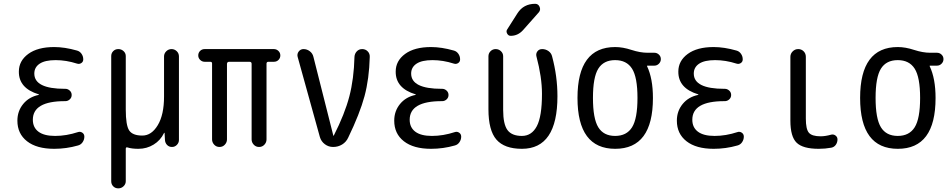

<svg xmlns="http://www.w3.org/2000/svg" viewBox="-20 -780 5040 1019"><path d="M185.5 -276.4Q186.5 -276.4 186.5 -278.3Q186.5 -279.3 185.5 -279.3Q79.1 -311.5 80.1 -400.4Q80.1 -457 129.9 -493.7Q179.7 -530.3 267.6 -530.3Q323.2 -530.3 388.7 -511.7Q403.3 -507.8 412.6 -494.6Q421.9 -481.4 421.9 -464.8Q421.9 -452.1 411.6 -445.3Q401.4 -438.5 388.7 -442.4Q331.1 -460.9 275.4 -460.9Q218.8 -460.9 190.4 -441.9Q162.1 -422.9 162.1 -389.6Q162.1 -308.6 324.2 -308.6H327.1Q339.8 -308.6 350.1 -299.3Q360.4 -290 360.4 -275.9Q360.4 -261.7 350.1 -252.4Q339.8 -243.2 327.1 -243.2H324.2Q154.3 -243.2 154.3 -144.5Q154.3 -103.5 184.1 -81.1Q213.9 -58.6 272.5 -58.6Q332 -58.6 394.5 -79.1Q406.2 -83 417 -75.7Q427.7 -68.4 427.7 -54.7Q427.7 -39.1 418.5 -25.4Q409.2 -11.7 393.6 -7.8Q332 9.8 267.6 9.8Q174.8 9.8 123.5 -30.3Q72.3 -70.3 72.3 -139.6Q72.3 -190.4 103 -228Q133.8 -265.6 185.5 -276.4Z M570.3 181.6V-482.4Q570.3 -498 581.1 -508.8Q591.8 -519.5 607.9 -519.5Q624 -519.5 635.7 -508.8Q647.5 -498 647.5 -482.4V-198.2Q647.5 -115.2 665.5 -87.9Q683.6 -60.5 735.4 -60.5Q784.2 -60.5 817.4 -115.7Q850.6 -170.9 850.6 -267.6V-480.5Q850.6 -496.1 862.3 -507.8Q874 -519.5 890.6 -519.5Q906.2 -519.5 918 -508.3Q929.7 -497.1 929.7 -480.5V-37.1Q929.7 -22.5 918.9 -11.2Q908.2 0 892.6 0Q877 0 866.7 -10.7Q856.4 -21.5 855.5 -37.1L853.5 -74.2Q853.5 -75.2 852.5 -75.2Q850.6 -75.2 850.6 -74.2Q832 -35.2 795.4 -12.7Q758.8 9.8 714.8 9.8Q679.7 9.8 658.2 2.9Q647.5 -1 647.5 9.8V181.6Q647.5 197.3 635.7 208.5Q624 219.7 607.9 219.7Q591.8 219.7 581.1 209Q570.3 198.2 570.3 181.6Z M1066.4 -452.1Q1052.7 -452.1 1042.5 -461.9Q1032.2 -471.7 1032.2 -485.8Q1032.2 -500 1042 -509.8Q1051.8 -519.5 1066.4 -519.5H1433.6Q1447.3 -519.5 1457.5 -509.8Q1467.8 -500 1467.8 -485.8Q1467.8 -471.7 1458 -461.9Q1448.2 -452.1 1433.6 -452.1H1404.3Q1395.5 -452.1 1394.5 -443.4V-40Q1394.5 -24.4 1383.3 -12.2Q1372.1 0 1355 0Q1337.9 0 1326.7 -12.2Q1315.4 -24.4 1315.4 -40V-441.4Q1315.4 -452.1 1303.7 -452.1H1196.3Q1185.5 -452.1 1184.6 -441.4V-40Q1184.6 -24.4 1173.3 -12.2Q1162.1 0 1145 0Q1127.9 0 1116.7 -12.2Q1105.5 -24.4 1105.5 -40V-443.4Q1105.5 -452.1 1095.7 -452.1Z M1677.7 -52.7 1559.6 -478.5Q1555.7 -494.1 1565.4 -506.8Q1575.2 -519.5 1590.8 -519.5Q1609.4 -519.5 1624.5 -507.8Q1639.6 -496.1 1643.6 -477.5L1749 -60.5Q1749 -59.6 1750 -59.6Q1752 -59.6 1752 -61.5Q1809.6 -174.8 1834 -268.1Q1858.4 -361.3 1861.3 -478.5Q1862.3 -495.1 1873.5 -507.3Q1884.8 -519.5 1902.3 -519.5Q1919.9 -519.5 1931.6 -507.3Q1943.4 -495.1 1942.4 -477.5Q1939.5 -362.3 1914.6 -269.5Q1889.6 -176.8 1828.1 -49.8Q1817.4 -26.4 1795.9 -13.2Q1774.4 0 1748 0Q1723.6 0 1704.1 -14.6Q1684.6 -29.3 1677.7 -52.7Z M2185.5 -276.4Q2186.5 -276.4 2186.5 -278.3Q2186.5 -279.3 2185.5 -279.3Q2079.1 -311.5 2080.1 -400.4Q2080.1 -457 2129.9 -493.7Q2179.7 -530.3 2267.6 -530.3Q2323.2 -530.3 2388.7 -511.7Q2403.3 -507.8 2412.6 -494.6Q2421.9 -481.4 2421.9 -464.8Q2421.9 -452.1 2411.6 -445.3Q2401.4 -438.5 2388.7 -442.4Q2331.1 -460.9 2275.4 -460.9Q2218.8 -460.9 2190.4 -441.9Q2162.1 -422.9 2162.1 -389.6Q2162.1 -308.6 2324.2 -308.6H2327.1Q2339.8 -308.6 2350.1 -299.3Q2360.4 -290 2360.4 -275.9Q2360.4 -261.7 2350.1 -252.4Q2339.8 -243.2 2327.1 -243.2H2324.2Q2154.3 -243.2 2154.3 -144.5Q2154.3 -103.5 2184.1 -81.1Q2213.9 -58.6 2272.5 -58.6Q2332 -58.6 2394.5 -79.1Q2406.2 -83 2417 -75.7Q2427.7 -68.4 2427.7 -54.7Q2427.7 -39.1 2418.5 -25.4Q2409.2 -11.7 2393.6 -7.8Q2332 9.8 2267.6 9.8Q2174.8 9.8 2123.5 -30.3Q2072.3 -70.3 2072.3 -139.6Q2072.3 -190.4 2103 -228Q2133.8 -265.6 2185.5 -276.4Z M2750 9.8Q2657.2 9.8 2614.7 -39.1Q2572.3 -87.9 2572.3 -200.2V-481.4Q2572.3 -497.1 2583.5 -508.3Q2594.7 -519.5 2610.8 -519.5Q2627 -519.5 2638.7 -508.3Q2650.4 -497.1 2650.4 -481.4V-196.3Q2650.4 -121.1 2673.3 -89.8Q2696.3 -58.6 2750 -58.6Q2801.8 -58.6 2829.1 -110.4Q2856.4 -162.1 2856.4 -282.2Q2856.4 -370.1 2827.1 -480.5Q2823.2 -495.1 2832 -507.3Q2840.8 -519.5 2857.4 -519.5Q2876 -519.5 2891.1 -508.8Q2906.2 -498 2910.2 -480.5Q2938.5 -375 2938.5 -269.5Q2938.5 9.8 2750 9.8ZM2726.6 -710Q2758.8 -759.8 2820.3 -759.8Q2836.9 -759.8 2843.8 -743.7Q2850.6 -727.5 2839.8 -714.8L2755.9 -620.1Q2728.5 -589.8 2690.4 -589.8Q2677.7 -589.8 2671.4 -602.1Q2665 -614.3 2671.9 -624Z M3334.5 -415.5Q3305.7 -460.9 3244.6 -460.9Q3183.6 -460.9 3155.3 -415.5Q3127 -370.1 3127 -260.3Q3127 -150.4 3155.3 -104.5Q3183.6 -58.6 3244.6 -58.6Q3305.7 -58.6 3334.5 -104.5Q3363.3 -150.4 3363.3 -260.3Q3363.3 -370.1 3334.5 -415.5ZM3245.1 -530.3Q3285.2 -530.3 3331.5 -515.1Q3377.9 -500 3417 -500H3453.1Q3466.8 -500 3477.1 -490.2Q3487.3 -480.5 3487.3 -466.3Q3487.3 -452.1 3477.1 -441.9Q3466.8 -431.6 3453.1 -431.6H3415Q3414.1 -431.6 3414.1 -430.7V-428.7Q3445.3 -363.3 3445.3 -259.8Q3445.3 9.8 3245.1 9.8Q3044.9 9.8 3044.9 -260.3Q3044.9 -530.3 3245.1 -530.3Z M3685.5 -276.4Q3686.5 -276.4 3686.5 -278.3Q3686.5 -279.3 3685.5 -279.3Q3579.1 -311.5 3580.1 -400.4Q3580.1 -457 3629.9 -493.7Q3679.7 -530.3 3767.6 -530.3Q3823.2 -530.3 3888.7 -511.7Q3903.3 -507.8 3912.6 -494.6Q3921.9 -481.4 3921.9 -464.8Q3921.9 -452.1 3911.6 -445.3Q3901.4 -438.5 3888.7 -442.4Q3831.1 -460.9 3775.4 -460.9Q3718.8 -460.9 3690.4 -441.9Q3662.1 -422.9 3662.1 -389.6Q3662.1 -308.6 3824.2 -308.6H3827.1Q3839.8 -308.6 3850.1 -299.3Q3860.4 -290 3860.4 -275.9Q3860.4 -261.7 3850.1 -252.4Q3839.8 -243.2 3827.1 -243.2H3824.2Q3654.3 -243.2 3654.3 -144.5Q3654.3 -103.5 3684.1 -81.1Q3713.9 -58.6 3772.5 -58.6Q3832 -58.6 3894.5 -79.1Q3906.2 -83 3917 -75.7Q3927.7 -68.4 3927.7 -54.7Q3927.7 -39.1 3918.5 -25.4Q3909.2 -11.7 3893.6 -7.8Q3832 9.8 3767.6 9.8Q3674.8 9.8 3623.5 -30.3Q3572.3 -70.3 3572.3 -139.6Q3572.3 -190.4 3603 -228Q3633.8 -265.6 3685.5 -276.4Z M4325.2 9.8Q4241.2 9.8 4208 -22.5Q4174.8 -54.7 4174.8 -139.6V-478.5Q4174.8 -495.1 4187 -507.3Q4199.2 -519.5 4216.3 -519.5Q4233.4 -519.5 4245.1 -507.8Q4256.8 -496.1 4256.8 -478.5V-150.4Q4256.8 -94.7 4272.9 -75.7Q4289.1 -56.6 4335 -56.6Q4360.4 -56.6 4391.6 -65.4Q4404.3 -68.4 4414.6 -60.5Q4424.8 -52.7 4424.8 -40Q4424.8 -24.4 4416 -11.7Q4407.2 1 4391.6 3.9Q4359.4 9.8 4325.2 9.8Z M4834.5 -415.5Q4805.7 -460.9 4744.6 -460.9Q4683.6 -460.9 4655.3 -415.5Q4627 -370.1 4627 -260.3Q4627 -150.4 4655.3 -104.5Q4683.6 -58.6 4744.6 -58.6Q4805.7 -58.6 4834.5 -104.5Q4863.3 -150.4 4863.3 -260.3Q4863.3 -370.1 4834.5 -415.5ZM4745.1 -530.3Q4785.2 -530.3 4831.5 -515.1Q4877.9 -500 4917 -500H4953.1Q4966.8 -500 4977.1 -490.2Q4987.3 -480.5 4987.3 -466.3Q4987.3 -452.1 4977.1 -441.9Q4966.8 -431.6 4953.1 -431.6H4915Q4914.1 -431.6 4914.1 -430.7V-428.7Q4945.3 -363.3 4945.3 -259.8Q4945.3 9.8 4745.1 9.8Q4544.9 9.8 4544.9 -260.3Q4544.9 -530.3 4745.1 -530.3Z"/></svg>

Font: Rounded-X Mgen+ 2m regular
Style: Regular
Weight: 400
Designer: [Source Han Sans]
Ryoko NISHIZUKA  (kana & ideographs); Paul D. Hunt (Latin, Greek & Cyrillic); Wenlong ZHANG  (bopomofo
Version: Version 1.059.20150602